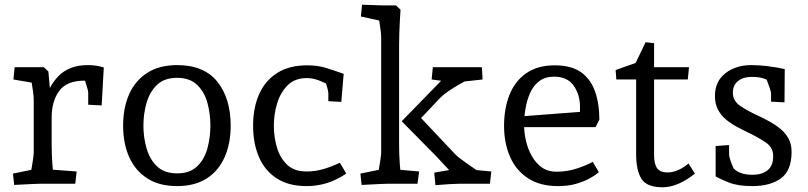

<svg xmlns="http://www.w3.org/2000/svg" viewBox="-20 -779 3424 814"><path d="M40 5 35 -43 147 -66 107 -29Q109 -37 112.5 -57Q116 -77 119.5 -99.5Q123 -122 123 -134V-356Q123 -369 120 -391.5Q117 -414 113 -436.5Q109 -459 107 -469L147 -423L37 -442L42 -494H166L185 -476L199 -326L169 -358Q180 -385 194 -410.5Q208 -436 228.5 -457Q249 -478 279.5 -490.5Q310 -503 354 -503Q371 -503 387.5 -500.5Q404 -498 420 -493L411 -332L354 -335V-387Q354 -392 350 -406Q346 -420 340.5 -436.5Q335 -453 330 -464L377 -438Q367 -437 356.5 -437Q346 -437 336 -437Q264 -437 231.5 -394Q199 -351 199 -280V-164Q199 -125 202 -84Q205 -43 208 -25L171 -62L305 -52L299 0H150Q140 0 121 1Q102 2 80.5 3Q59 4 40 5Z M731 10Q655 10 604 -23Q553 -56 527.5 -113.5Q502 -171 502 -246Q502 -322 527.5 -379.5Q553 -437 604 -470Q655 -503 731 -503Q845 -503 901.5 -432.5Q958 -362 958 -246Q958 -171 932.5 -113Q907 -55 856.5 -22.5Q806 10 731 10ZM731 -44Q785 -44 816 -74Q847 -104 859.5 -150.5Q872 -197 872 -246Q872 -296 859.5 -342.5Q847 -389 816 -419Q785 -449 731 -449Q677 -449 646 -419.5Q615 -390 601.5 -343.5Q588 -297 588 -246Q588 -196 601.5 -149.5Q615 -103 646 -73.5Q677 -44 731 -44Z M1280 10Q1204 10 1153.5 -22.5Q1103 -55 1078 -113Q1053 -171 1053 -246Q1053 -322 1078.5 -379.5Q1104 -437 1155 -469.5Q1206 -502 1282 -502Q1326 -502 1359 -492Q1392 -482 1437 -466L1427 -347L1372 -350V-384Q1372 -392 1366.5 -410.5Q1361 -429 1356 -445L1387 -413Q1360 -427 1333.5 -437.5Q1307 -448 1281 -448Q1230 -448 1199.5 -417.5Q1169 -387 1155 -341Q1141 -295 1141 -246Q1141 -197 1154.5 -152.5Q1168 -108 1198 -80Q1228 -52 1279 -52Q1316 -52 1350.5 -62Q1385 -72 1421 -89L1448 -43Q1406 -15 1365 -2.5Q1324 10 1280 10Z M1513 5 1508 -43 1620 -66 1580 -29Q1582 -37 1585.5 -57Q1589 -77 1592.5 -99.5Q1596 -122 1596 -134V-618Q1596 -631 1593.5 -651.5Q1591 -672 1587.5 -694Q1584 -716 1581 -731L1620 -685L1510 -709L1515 -759L1604 -756H1659L1678 -738Q1677 -723 1675.5 -696.5Q1674 -670 1673 -641Q1672 -612 1672 -588V-164Q1672 -125 1675 -84Q1678 -43 1681 -25L1644 -62L1757 -52L1750 0H1623Q1613 0 1594 1Q1575 2 1553.5 3Q1532 4 1513 5ZM1826 6 1821 -47 1884 -58 1830 -116 1683 -265 1875 -462 1885 -432 1810 -442 1815 -494Q1828 -494 1842.5 -494Q1857 -494 1871 -494Q1885 -494 1894 -494H2023L2026 -442L1916 -430L1965 -442Q1951 -435 1927.5 -421.5Q1904 -408 1882 -393Q1860 -378 1848 -366L1742 -254V-303L1909 -126Q1914 -120 1927 -110Q1940 -100 1956.5 -88Q1973 -76 1990.5 -64.5Q2008 -53 2021 -44L1967 -61L2063 -52L2057 0H1926Q1912 0 1880.5 2Q1849 4 1826 6Z M2345 10Q2270 10 2219 -23Q2168 -56 2142.5 -114Q2117 -172 2117 -245Q2117 -319 2140 -377Q2163 -435 2211 -468.5Q2259 -502 2332 -502Q2402 -502 2443 -473Q2484 -444 2502.5 -392Q2521 -340 2521 -272L2505 -240H2181V-285L2470 -307L2438 -272Q2438 -285 2438.5 -297.5Q2439 -310 2439 -325Q2439 -378 2412 -416Q2385 -454 2329 -454Q2292 -454 2267 -435.5Q2242 -417 2228 -386Q2214 -355 2208 -319.5Q2202 -284 2202 -249Q2202 -216 2210 -181.5Q2218 -147 2235 -117Q2252 -87 2277.5 -69Q2303 -51 2339 -51Q2386 -51 2428.5 -65.5Q2471 -80 2493 -93L2519 -49Q2522 -52 2512 -43.5Q2502 -35 2479.5 -22.5Q2457 -10 2423.5 0Q2390 10 2345 10Z M2789 15Q2722 15 2699.5 -21Q2677 -57 2677 -124V-475L2709 -442H2593L2590 -482Q2603 -487 2622 -493.5Q2641 -500 2660.5 -507Q2680 -514 2692 -518L2658 -485Q2663 -491 2671.5 -506.5Q2680 -522 2689 -541.5Q2698 -561 2706 -577Q2714 -593 2717 -600L2753 -596V-120Q2753 -86 2765 -67Q2777 -48 2811 -48Q2833 -48 2856.5 -58.5Q2880 -69 2899 -86L2926 -43Q2890 -14 2855.5 0.5Q2821 15 2789 15ZM2736 -442V-494H2901L2896 -442Z M3169 10Q3108 10 3069.5 -5.5Q3031 -21 3014 -31V-160L3071 -164V-124Q3071 -117 3076 -101Q3081 -85 3089 -68Q3097 -51 3105 -39L3076 -82Q3094 -56 3117 -47Q3140 -38 3170 -38Q3210 -38 3234 -57Q3258 -76 3258 -117Q3258 -154 3226 -175.5Q3194 -197 3152 -217Q3127 -229 3102 -242.5Q3077 -256 3056.5 -273.5Q3036 -291 3023.5 -315Q3011 -339 3011 -372Q3011 -434 3055.5 -468.5Q3100 -503 3165 -503Q3198 -503 3235 -498.5Q3272 -494 3307 -486L3306 -345L3249 -348V-383Q3249 -389 3243.5 -405Q3238 -421 3231.5 -438.5Q3225 -456 3221 -466L3255 -429Q3230 -443 3212 -448Q3194 -453 3166 -453Q3131 -453 3109 -435.5Q3087 -418 3087 -386Q3087 -351 3119 -329.5Q3151 -308 3193 -289Q3219 -277 3244 -263Q3269 -249 3290 -231.5Q3311 -214 3323.5 -190.5Q3336 -167 3336 -135Q3336 -56 3291 -23Q3246 10 3169 10Z"/></svg>

Font: Andada Pro
Style: Regular
Weight: 400
Designer: Carolina Giovagnoli
Foundry: Huerta Tipografica
Version: Version 3.003